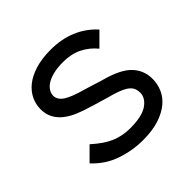

<svg xmlns="http://www.w3.org/2000/svg" viewBox="-165 -797 966 966"><g transform="rotate(-45 317.5 -314.5)"><path d="M580 -173Q580 -138 566 -105Q552 -72 522 -46.5Q492 -21 444 -5Q396 11 328 11Q253 11 180.5 -14Q108 -39 55 -97L123 -165Q176 -117 222.5 -97Q269 -77 325 -77Q409 -77 448 -104Q487 -131 487 -169Q487 -184 482 -197Q477 -210 464.5 -221Q452 -232 430.5 -241.5Q409 -251 377 -260Q372 -261 355.5 -266Q339 -271 320.5 -276.5Q302 -282 286 -286.5Q270 -291 265 -293Q223 -305 188 -319.5Q153 -334 127.5 -354Q102 -374 87.5 -401Q73 -428 73 -464Q73 -498 88 -530Q103 -562 133.5 -586.5Q164 -611 211 -625.5Q258 -640 321 -640Q396 -640 458 -614.5Q520 -589 566 -538L498 -470Q466 -509 422.5 -530.5Q379 -552 321 -552Q280 -552 250.5 -544.5Q221 -537 202.5 -525Q184 -513 175 -497.5Q166 -482 166 -467Q166 -438 197 -417.5Q228 -397 305 -376Q310 -374 324.5 -370Q339 -366 355.5 -360.5Q372 -355 386.5 -350.5Q401 -346 406 -345Q500 -319 540 -276.5Q580 -234 580 -173Z"/></g></svg>

Font: TypoPRO Sinkin Sans
Style: 400 Regular
Weight: 400
Designer: Keith Bates
Foundry: K-Type
Version: Sinkin Sans (version 1.0)  by Keith Bates   •   © 2014   www